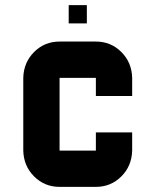

<svg xmlns="http://www.w3.org/2000/svg" viewBox="-20 -729 606 749"><path d="M495.6 -141.6Q494.1 -81.5 453.4 -40.8Q412.6 0 354 0H212.4Q153.8 0 113 -40.8Q72.3 -81.5 70.8 -141.6V-425.3Q72.3 -485.4 113 -526.1Q153.8 -566.9 212.4 -566.9H354Q412.6 -566.9 453.4 -526.1Q494.1 -485.4 495.6 -425.3V-354.5H354V-425.3H212.4V-141.6H354V-212.4H495.6ZM318.8 -637.7H248V-709H318.8Z"/></svg>

Font: Blazma
Style: Regular
Weight: 400
Designer: GGBotNet
Version: 1.00